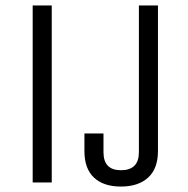

<svg xmlns="http://www.w3.org/2000/svg" viewBox="-20 -670 690 705"><path d="M170 0H100V-650H170ZM490 -650H560V-115Q560 -51 524 -18Q488 15 424 15Q360 15 325 -18Q290 -51 290 -115V-180H360V-111Q360 -45 424 -45Q490 -45 490 -111Z"/></svg>

Font: Unica One
Style: Regular
Weight: 400
Designer: Eduardo Rodriguez Tunni
Foundry: Eduardo Rodriguez Tunni
Version: Version 1.001